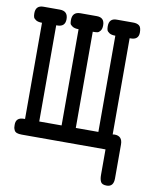

<svg xmlns="http://www.w3.org/2000/svg" viewBox="-87 -674 698 904"><g transform="rotate(10 262.5 -222.0)"><path d="M9.8 -39.1Q8.8 -75.2 47.9 -75.2H53.2V-535.2Q34.2 -535.2 24.2 -541.5Q14.2 -547.9 12 -554.9Q9.8 -562 9.8 -573.2Q9.8 -611.3 47.9 -610.8H125Q164.1 -610.8 164.1 -571.8Q164.1 -534.7 125 -535.2H121.1V-75.2H228V-535.2Q209 -535.2 198.5 -542Q188 -548.8 186.5 -555.4Q185.1 -562 185.1 -571.8Q185.1 -610.8 224.1 -610.8H301.8Q338.9 -610.8 338.9 -573.2Q338.9 -556.2 332 -547.1Q325.2 -538.1 318.1 -536.6Q311 -535.2 300.8 -535.2H295.9V-75.2H403.8V-535.2Q384.8 -535.2 375 -541.5Q365.2 -547.9 363 -554.9Q360.8 -562 360.8 -573.2Q360.8 -611.3 397.9 -610.8H476.1Q494.1 -610.8 504.6 -603Q515.1 -595.2 515.1 -569.8Q515.1 -534.7 476.1 -535.2H472.2V-75.2Q474.1 -75.2 477.1 -75.7Q480 -76.2 481 -76.2Q519 -76.2 519 -35.2V127Q519 167 485.8 167Q463.9 167 457.5 155Q451.2 143.1 451.2 122.1V0H50.8Q35.6 0 26.9 -3.4Q18.1 -6.8 14.6 -14.4Q11.2 -22 10.5 -26.6Q9.8 -31.2 9.8 -39.1Z"/></g></svg>

Font: CMU Typewriter Text
Style: Bold
Weight: 700
Version: Version 0.7.0